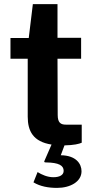

<svg xmlns="http://www.w3.org/2000/svg" viewBox="-20 -702 462 935"><path d="M378 -7V-95H301C277 -95 261 -103 261 -142L260 -416H375V-518H260V-682H140L120 -517H31V-416H115V-134C115 -64 141 -12 231 2L197 80C193 88 197 89 205 89C267 90 290 104 290 130C290 150 271 161 240 161C211 161 184 149 163 136L143 186C176 206 216 213 258 213C322 213 377 183 377 132C377 96 351 55 276 54L294 6C340 5 365 -1 378 -7Z"/></svg>

Font: United Sans
Style: Bold
Weight: 700
Designer: Pablo Impallari, Rodrigo Fuenzalida (Modified by Dan O. Williams)
Version: Version 1.000;PS 001.000;hotconv 1.0.88;makeotf.lib2.5.64775